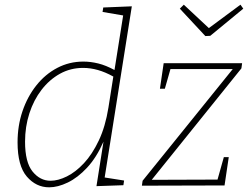

<svg xmlns="http://www.w3.org/2000/svg" viewBox="-20 -793 1071 820"><path d="M190 7Q134 7 94.5 -39Q55 -85 55 -185Q55 -256 76 -318Q97 -380 135 -428Q173 -476 224.5 -503Q276 -530 336 -530Q367 -530 399.5 -522Q432 -514 469 -494L506 -727L418 -742L421 -761L543 -766L427 -35L510 -22L507 -2L392 2L422 -188Q392 -120 352 -77Q312 -34 269.5 -13.5Q227 7 190 7ZM196 -21Q228 -21 265.5 -39.5Q303 -58 338.5 -96Q374 -134 402 -193Q430 -252 443 -333L464 -466Q430 -485 398 -494Q366 -503 335 -503Q281 -503 236 -478Q191 -453 157.5 -409.5Q124 -366 105.5 -309Q87 -252 87 -188Q87 -100 119 -60.5Q151 -21 196 -21ZM957 -122 939 -1 586 0 589 -21 974 -498H708L684 -414H663L679 -523H1014L1011 -501L628 -25L909 -26L936 -122ZM1007 -773 1019 -756 878 -640 857 -639 748 -756 765 -773 872 -673Z"/></svg>

Font: Bitter ExtraLight
Style: Italic
Weight: 200
Italic angle: -9°
Designer: Sol Matas, and Bitter project Authors
Foundry: Sol Matas
Version: Version 2.001